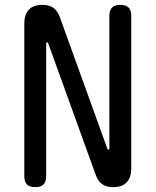

<svg xmlns="http://www.w3.org/2000/svg" viewBox="-20 -760 640 790"><path d="M80 -662Q80 -701 99 -720.5Q118 -740 154 -740Q183 -740 200 -727.5Q217 -715 226 -690L421 -150Q422 -147 423 -145.5Q424 -144 426 -144Q428 -144 429 -145.5Q430 -147 430 -150V-695Q430 -718 441 -729Q452 -740 475 -740Q498 -740 509 -729Q520 -718 520 -695V-68Q520 -29 501 -9.5Q482 10 446 10Q417 10 400 -2.5Q383 -15 374 -40L179 -580Q178 -583 177 -584.5Q176 -586 174 -586Q172 -586 171 -584.5Q170 -583 170 -580V-35Q170 -12 159 -1Q148 10 125 10Q102 10 91 -1Q80 -12 80 -35Z"/></svg>

Font: Maple Mono Normal
Style: Regular
Weight: 400
Monospace: yes
Designer: subframe7536
Version: Version 7.000